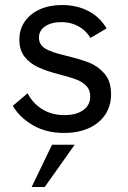

<svg xmlns="http://www.w3.org/2000/svg" viewBox="-20 -521 510 764"><path d="M31 -100 90 -150Q109.5 -110.5 147.5 -86.8Q185.5 -63 236 -63Q283.5 -63 311.2 -82.8Q339 -102.5 339 -137Q339 -163.5 323 -179.8Q307 -196 282.8 -205Q258.5 -214 216 -225Q167 -237.5 133.2 -252.8Q99.5 -268 78.2 -294.8Q57 -321.5 57 -363Q57 -404 78.5 -435.2Q100 -466.5 138.5 -483.8Q177 -501 227 -501Q285.5 -501 331.5 -477.2Q377.5 -453.5 404 -408L340 -370Q322 -400 292 -416.5Q262 -433 224 -433Q185 -433 160 -416.5Q135 -400 135 -371Q135 -343.5 159.5 -328.2Q184 -313 240 -300Q298 -286 334 -272Q370 -258 396 -227.8Q422 -197.5 422 -146Q422 -100 398.8 -65Q375.5 -30 333.2 -11Q291 8 235 8Q163.5 8 110.8 -22.8Q58 -53.5 31 -100ZM187 55H277L158 223H106Z"/></svg>

Font: HK Grotesk
Style: Regular
Weight: 400
Designer: Alfredo Marco Pradil
Foundry: Hanken Design Co.
Version: Version 3.001